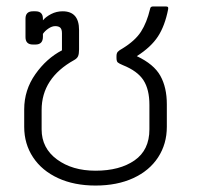

<svg xmlns="http://www.w3.org/2000/svg" viewBox="-20 -560 611 595"><path d="M55 -167V-221Q55 -281 89.5 -330Q124 -379 172 -404V-457Q172 -469 167 -474Q162 -479 151 -479Q141 -479 130 -471.5Q119 -464 113 -455V-446Q113 -422 90 -422H82Q59 -422 59 -445V-502Q59 -525 82 -525H90Q113 -525 113 -502V-497Q122 -508 138.5 -516.5Q155 -525 174 -525Q225 -525 225 -467V-407Q225 -393 222 -386Q219 -379 210 -374Q109 -318 109 -219V-159Q109 -101 156.5 -66Q204 -31 276 -31Q351 -31 397 -63Q443 -95 443 -159V-235Q443 -283 424.5 -311.5Q406 -340 361 -358Q349 -363 345 -366.5Q341 -370 341 -381V-386Q341 -395 345 -399.5Q349 -404 360 -410Q399 -434 417 -462Q435 -490 445 -532Q446 -540 454 -540H494Q499 -540 500.5 -538Q502 -536 501 -531Q491 -480 469.5 -447Q448 -414 404 -386Q457 -361 477 -325Q497 -289 497 -237V-167Q497 -114 470 -72.5Q443 -31 393 -8Q343 15 276 15Q210 15 160 -8Q110 -31 82.5 -72.5Q55 -114 55 -167Z"/></svg>

Font: Mitr ExtraLight
Style: Regular
Weight: 250
Designer: Thanarat Vachiruckul
Foundry: Cadson Demak Co.,Ltd.
Version: Version 1.000